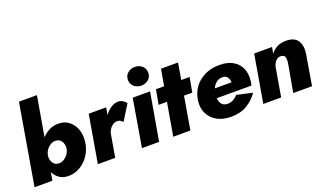

<svg xmlns="http://www.w3.org/2000/svg" viewBox="-77 -1258 2940 1747"><g transform="rotate(-20 1393.5 -385.0)"><path d="M417 -230Q413 -203 396 -179.5Q379 -156 355 -141.5Q331 -127 304 -128Q267 -130 248.5 -160.5Q230 -191 236 -230Q241 -258 257.5 -281.5Q274 -305 297.5 -319Q321 -333 346 -332Q385 -331 404 -299.5Q423 -268 417 -230ZM597 -230Q605 -297 585.5 -351Q566 -405 524 -437.5Q482 -470 422 -470Q376 -470 335.5 -450Q295 -430 264 -396L330 -780H156L23 0H196L209 -79Q228 -39 263.5 -14.5Q299 10 351 10Q411 10 464 -21.5Q517 -53 552.5 -107Q588 -161 597 -230Z M987 -281 1080 -430Q1067 -447 1047.5 -459.5Q1028 -472 1002 -472Q966 -472 932 -449Q898 -426 872 -391L884 -460H715L636 0H804L843 -226Q853 -260 879 -284.5Q905 -309 936 -308Q953 -308 965 -300Q977 -292 987 -281Z M1141 -460 1063 0H1229L1309 -460ZM1155 -626Q1155 -586 1184 -561Q1213 -536 1253 -536Q1294 -536 1323 -561Q1352 -586 1352 -626Q1352 -667 1323 -692Q1294 -717 1253 -717Q1213 -717 1184 -692Q1155 -667 1155 -626Z M1473 -620 1445 -460H1366L1340 -318H1421L1366 0H1532L1586 -318H1666L1692 -460H1611L1638 -620Z M1858 -194H2194Q2197 -206 2199 -217.5Q2201 -229 2202 -238Q2210 -309 2185.5 -361Q2161 -413 2109.5 -441.5Q2058 -470 1984 -470Q1879 -470 1803.5 -418.5Q1728 -367 1701 -280Q1697 -268 1694.5 -255.5Q1692 -243 1690 -230Q1681 -160 1708.5 -105.5Q1736 -51 1792 -20.5Q1848 10 1926 10Q2017 10 2080.5 -28.5Q2144 -67 2186 -128L2034 -162Q2016 -140 1990 -125.5Q1964 -111 1931 -112Q1896 -114 1878 -136.5Q1860 -159 1858 -194ZM1873 -284Q1885 -315 1910 -335.5Q1935 -356 1970 -356Q2003 -356 2018 -335Q2033 -314 2034 -284Z M2578 -280 2528 0H2710L2760 -298Q2771 -373 2739.5 -422Q2708 -471 2622 -470Q2573 -469 2537.5 -449.5Q2502 -430 2479 -398L2490 -460H2317L2238 0H2411L2459 -281Q2466 -310 2487 -333.5Q2508 -357 2539 -354Q2570 -351 2575.5 -329Q2581 -307 2578 -280Z"/></g></svg>

Font: Jost* 800 Heavy Italic
Style: Italic
Weight: 800
Italic angle: -10°
Version: Version 3.200; ttfautohint (v0.97) -l 8 -r 50 -G 200 -x 14 -